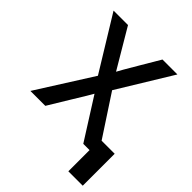

<svg xmlns="http://www.w3.org/2000/svg" viewBox="-233 -809 1119 1119"><g transform="rotate(45 326.5 -249.5)"><path d="M251 -340.8 35.2 0H158.2Q166 -14.2 234.1 -125Q302.2 -235.8 311 -252.9L471.2 0H591.8L369.1 -339.8L573.2 -673.8H450.2Q443.8 -663.1 380.4 -555.7Q316.9 -448.2 309.1 -432.1L166 -673.8H46.9ZM641.6 174.8V-88.4H522.9V174.8Z"/></g></svg>

Font: FAU Chimera Medium
Style: Regular
Weight: 500
Version: Version 1.002;hotconv 1.0.117;makeotfexe 2.5.65602